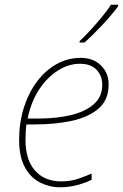

<svg xmlns="http://www.w3.org/2000/svg" viewBox="-20 -783 520 813"><path d="M234 10Q190 10 150 -10Q110 -30 85.5 -74.5Q61 -119 61 -191Q61 -264 81 -327Q101 -390 136.5 -437.5Q172 -485 219.5 -511.5Q267 -538 322 -538Q374 -538 407 -506.5Q440 -475 440 -425Q440 -360 397 -323Q354 -286 282.5 -271Q211 -256 124 -256H92Q90 -244 89 -226.5Q88 -209 88 -191Q88 -106 128.5 -60.5Q169 -15 239 -15Q280 -15 312.5 -26.5Q345 -38 368 -48V-22Q346 -10 309.5 0Q273 10 234 10ZM97 -281H141Q220 -281 281.5 -296Q343 -311 378 -342.5Q413 -374 413 -424Q413 -462 389 -487.5Q365 -513 318 -513Q272 -513 227 -485.5Q182 -458 147 -406Q112 -354 97 -281ZM317 -603V-609Q339 -629 364.5 -657Q390 -685 413 -713Q436 -741 450 -763H480V-756Q455 -722 415 -679Q375 -636 338 -603Z"/></svg>

Font: Noto Sans Disp Thin
Style: Italic
Weight: 100
Italic angle: -12°
Designer: Monotype Design Team
Foundry: Monotype Imaging Inc.
Version: Version 2.000;GOOG;noto-source:20170915:90ef993387c0